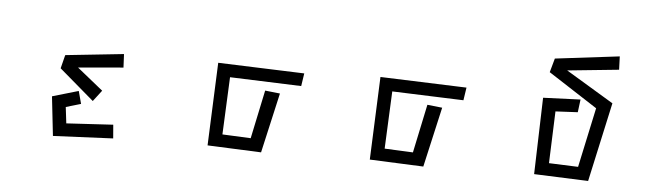

<svg xmlns="http://www.w3.org/2000/svg" viewBox="-48 -958 4097 1179"><g transform="rotate(5 2000.0 -369.0)"><path d="M337 -475 696 -513 700 -430 422 -406 582 -277 530 -209 316 -392ZM278 -216 439 -263 460 -185 368 -158 380 -58 668 -75 675 9 305 26Z M1277 -510 1809 -491 1797 -412 1357 -428 1341 -74 1516 -66 1579 -365 1671 -355 1587 15 1256 1Z M2277 -510 2809 -491 2797 -412 2357 -428 2341 -74 2516 -66 2579 -365 2671 -355 2587 15 2256 1Z M3283 -470 3513 -479 3503 -400 3366 -393 3354 -73 3534 -66 3613 -434 3310 -630 3334 -716 3730 -764 3733 -682 3416 -650 3710 -473 3603 15 3269 2Z"/></g></svg>

Font: Stick
Style: Regular
Weight: 400
Designer: Fontworks Inc.
Foundry: Fontworks Inc.
Version: Version 1.100